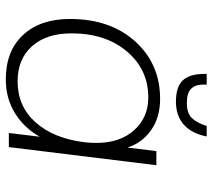

<svg xmlns="http://www.w3.org/2000/svg" viewBox="-55 -657 722 652"><g transform="rotate(90 306.0 -331.0)"><path d="M325.2 -567.4Q274.9 -567.4 252.9 -590.8Q231 -614.3 231 -663.1V-671.9H267.6Q267.1 -668 267.1 -661.1Q267.1 -632.8 281.7 -618.7Q296.4 -604.5 329.6 -604.5Q364.3 -604.5 380.9 -621.6Q397.5 -638.7 407.7 -671.9H443.4Q433.6 -621.1 403.3 -594.2Q373 -567.4 325.2 -567.4ZM311 -473.6Q216.3 -473.6 154.8 -401.1Q93.3 -328.6 93.3 -212.9Q93.3 -127.9 136.7 -78.9Q180.2 -29.8 256.3 -29.8Q340.8 -29.8 395.3 -90.6Q449.7 -151.4 462.9 -255.9Q465.3 -274.4 465.3 -297.4Q465.3 -377.4 422.1 -425.5Q378.9 -473.6 311 -473.6ZM44.4 -207.5Q44.4 -344.7 120.8 -429.2Q197.3 -513.7 315.9 -513.7Q378.4 -513.7 421.9 -483.2Q465.3 -452.6 481 -402.8L493.2 -501H541L479.5 0H431.6L444.3 -105Q414.6 -52.2 364.5 -21Q314.5 10.3 249.5 10.3Q153.3 10.3 98.9 -48.1Q44.4 -106.4 44.4 -207.5Z"/></g></svg>

Font: Muli
Style: ExtraLightItalic
Weight: 200
Italic angle: -7°
Designer: Vernon Adams
Foundry: newtypography
Version: Version 2.0; ttfautohint (v1.00rc1.2-2d82) -l 8 -r 50 -G 200